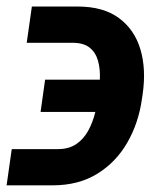

<svg xmlns="http://www.w3.org/2000/svg" viewBox="-40 -555 497 582"><path d="M195.3 -535.2Q273.4 -535.2 320.6 -500.2Q367.7 -465.3 385.5 -405.8Q403.3 -346.2 392.6 -271L390.6 -257.3Q380.4 -182.6 345.9 -122.8Q311.5 -63 254.6 -28.1Q197.8 6.8 119.6 6.8H-20L-4.4 -103H135.3Q168.5 -103 190.7 -117.9Q212.9 -132.8 227.1 -158.2Q241.2 -183.6 249 -215.8H83L96.7 -313.5H262.7Q264.2 -345.7 257.1 -370.8Q250 -396 231.7 -410.6Q213.4 -425.3 179.7 -425.3H41L56.6 -535.2Z"/></svg>

Font: Robert Sans ExtraBold
Style: Italic
Weight: 800
Italic angle: -8°
Designer: Christian Robertson (extended by Adam Twardoch)
Foundry: Google
Version: Version 12.135;April 2, 2019;FontCreator 11.5.0.2425 64-bit;